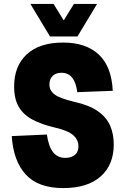

<svg xmlns="http://www.w3.org/2000/svg" viewBox="-20 -943 640 979"><path d="M302 16Q175 16 111.5 -53Q48 -122 40 -249L219 -257Q228 -195 251 -166.5Q274 -138 313 -138Q343 -138 361.5 -153Q380 -168 380 -196Q380 -230 353.5 -253.5Q327 -277 262 -292Q193 -308 146 -333Q99 -358 75.5 -398.5Q52 -439 52 -502Q52 -606 116.5 -666Q181 -726 302 -726Q418 -726 483.5 -665Q549 -604 555 -480L374 -473Q362 -572 293 -572Q265 -572 248.5 -556Q232 -540 232 -512Q232 -481 259 -461Q286 -441 358 -424Q435 -407 479 -376Q523 -345 541.5 -302.5Q560 -260 560 -206Q560 -103 493.5 -43.5Q427 16 302 16ZM135 -923H253L305 -839L357 -923H475L375 -757H235Z"/></svg>

Font: Geist Mono UltraBlack
Style: Regular
Weight: 900
Monospace: yes
Designer: Basement.studio, Andrés Briganti, Mateo Zaragoza
Foundry: Basement.studio, Vercel, Andrés Briganti, Guido Ferreyra, Mateo Zaragoza
Version: Version 1.400; ttfautohint (v1.8.4.7-5d5b)